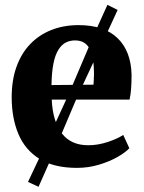

<svg xmlns="http://www.w3.org/2000/svg" viewBox="-20 -664 578 772"><path d="M289.5 11Q197 11 139 -25Q81 -61 54 -125.2Q27 -189.5 27 -273Q27 -341.5 46.2 -395.2Q65.5 -449 101 -486.2Q136.5 -523.5 186 -543.2Q235.5 -563 296 -563Q398.5 -563 452.8 -510.5Q507 -458 509 -363Q509 -330 507 -305.5Q505 -281 501 -263.5H188Q190 -219 200.5 -184.8Q211 -150.5 229.2 -127Q247.5 -103.5 273.8 -91.8Q300 -80 335 -80Q373.5 -80 413.5 -93.2Q453.5 -106.5 475.5 -121.5L500 -68Q485 -51.5 452.8 -33Q420.5 -14.5 378 -1.8Q335.5 11 289.5 11ZM187 -322 356 -323.5Q356.5 -334.5 357.2 -345.8Q358 -357 358 -368Q358 -429.5 341.2 -465.5Q324.5 -501.5 281.5 -501.5Q261.5 -501.5 245 -493.2Q228.5 -485 215.5 -465Q202.5 -445 195.2 -410.2Q188 -375.5 187 -322ZM135 87 92.5 67.5 144.5 -42.5 256 -285 365 -541 412 -644.5 453 -624 405.5 -521 289.5 -272 184.5 -24.5Z"/></svg>

Font: Merriweather 36pt ExtraBold
Style: Regular
Weight: 800
Designer: Eben Sorkin
Foundry: Eben Sorkin
Version: Version 2.100